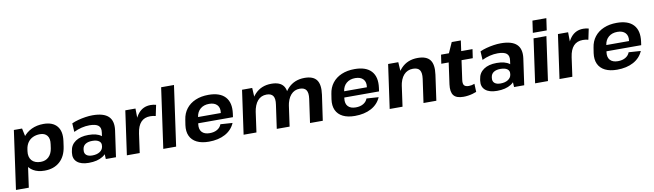

<svg xmlns="http://www.w3.org/2000/svg" viewBox="-45 -1450 7919 2326"><g transform="rotate(-10 3914.5 -287.0)"><path d="M391 10Q310 10 254.5 -22.5Q199 -55 174 -113.5Q149 -172 159 -252L165 -291Q176 -371 218 -429Q260 -487 326 -518.5Q392 -550 474 -550Q587 -550 640.5 -485.5Q694 -421 677 -302L668 -238Q651 -119 578.5 -54.5Q506 10 391 10ZM109 -540H210L244 -380L166 180H8ZM364 -103Q424 -103 462.5 -140.5Q501 -178 511 -243L518 -294Q528 -361 499 -398Q470 -435 411 -435Q362 -435 323 -416.5Q284 -398 260.5 -363.5Q237 -329 230 -280L227 -260Q217 -187 253.5 -145Q290 -103 364 -103Z M1135 -194 1153 -324Q1162 -383 1129.5 -410Q1097 -437 1020 -437Q972 -437 922.5 -425Q873 -413 826 -390L820 -496Q854 -512 898.5 -524Q943 -536 989.5 -543Q1036 -550 1077 -550Q1213 -550 1272 -494Q1331 -438 1316 -324L1270 0H1145ZM935 10Q840 10 792 -31.5Q744 -73 754 -147L757 -166Q767 -241 827.5 -282.5Q888 -324 987 -324Q1090 -324 1143.5 -283.5Q1197 -243 1187 -169L1184 -149Q1174 -74 1108 -32Q1042 10 935 10ZM992 -71Q1048 -71 1084 -94Q1120 -117 1126 -156L1127 -167Q1132 -203 1104 -224Q1076 -245 1020 -245Q969 -245 937.5 -225Q906 -205 900 -164L899 -153Q894 -114 918.5 -92.5Q943 -71 992 -71Z M1480 -540H1605L1608 -330L1562 0H1404ZM1564 -276Q1583 -411 1641 -480.5Q1699 -550 1792 -550Q1808 -550 1825 -548Q1842 -546 1859 -541L1831 -408Q1800 -417 1764 -417Q1692 -417 1650 -372Q1608 -327 1595 -236Z M2114 -740 2010 0H1852L1956 -740Z M2412 10Q2324 10 2265 -19.5Q2206 -49 2180.5 -104.5Q2155 -160 2166 -238L2176 -302Q2187 -379 2230 -434.5Q2273 -490 2343 -520Q2413 -550 2504 -550Q2644 -550 2709 -479Q2774 -408 2756 -275L2750 -232H2294L2305 -307H2636L2611 -279L2614 -310Q2623 -371 2590.5 -406Q2558 -441 2493 -441Q2427 -441 2385 -405.5Q2343 -370 2334 -308L2321 -221Q2313 -158 2344.5 -124Q2376 -90 2440 -90Q2495 -90 2533 -112.5Q2571 -135 2585 -174L2733 -164Q2697 -80 2613.5 -35Q2530 10 2412 10Z M3698 -291Q3708 -363 3685.5 -397Q3663 -431 3606 -431Q3539 -431 3496 -382Q3453 -333 3439 -240L3372 -159L3381 -228Q3402 -383 3481 -466.5Q3560 -550 3686 -550Q3792 -550 3834 -492.5Q3876 -435 3859 -313L3814 0H3657ZM2916 -540H3041L3050 -373L2998 0H2840ZM3289 -291Q3300 -363 3277.5 -397Q3255 -431 3198 -431Q3130 -431 3087.5 -382Q3045 -333 3031 -240L2963 -159L2974 -228Q2997 -385 3075 -467.5Q3153 -550 3277 -550Q3383 -550 3425 -492.5Q3467 -435 3450 -313L3406 0H3248Z M4209 10Q4121 10 4062 -19.5Q4003 -49 3977.5 -104.5Q3952 -160 3963 -238L3973 -302Q3984 -379 4027 -434.5Q4070 -490 4140 -520Q4210 -550 4301 -550Q4441 -550 4506 -479Q4571 -408 4553 -275L4547 -232H4091L4102 -307H4433L4408 -279L4411 -310Q4420 -371 4387.5 -406Q4355 -441 4290 -441Q4224 -441 4182 -405.5Q4140 -370 4131 -308L4118 -221Q4110 -158 4141.5 -124Q4173 -90 4237 -90Q4292 -90 4330 -112.5Q4368 -135 4382 -174L4530 -164Q4494 -80 4410.5 -35Q4327 10 4209 10Z M5094 -290Q5104 -364 5081 -397.5Q5058 -431 4998 -431Q4929 -431 4885 -382Q4841 -333 4828 -240L4760 -159L4771 -228Q4794 -384 4873 -467Q4952 -550 5077 -550Q5186 -550 5229 -492.5Q5272 -435 5255 -313L5211 0H5053ZM4713 -540H4838L4848 -378L4795 0H4637Z M5544 10Q5457 10 5423.5 -33Q5390 -76 5402 -167L5451 -518L5518 -668H5630L5564 -197Q5557 -149 5572.5 -128.5Q5588 -108 5631 -108Q5648 -108 5665.5 -111.5Q5683 -115 5701 -122L5705 -22Q5683 -13 5656 -5.5Q5629 2 5600 6Q5571 10 5544 10ZM5364 -540H5751L5735 -431H5348Z M6157 -194 6175 -324Q6184 -383 6151.5 -410Q6119 -437 6042 -437Q5994 -437 5944.5 -425Q5895 -413 5848 -390L5842 -496Q5876 -512 5920.5 -524Q5965 -536 6011.5 -543Q6058 -550 6099 -550Q6235 -550 6294 -494Q6353 -438 6338 -324L6292 0H6167ZM5957 10Q5862 10 5814 -31.5Q5766 -73 5776 -147L5779 -166Q5789 -241 5849.5 -282.5Q5910 -324 6009 -324Q6112 -324 6165.5 -283.5Q6219 -243 6209 -169L6206 -149Q6196 -74 6130 -32Q6064 10 5957 10ZM6014 -71Q6070 -71 6106 -94Q6142 -117 6148 -156L6149 -167Q6154 -203 6126 -224Q6098 -245 6042 -245Q5991 -245 5959.5 -225Q5928 -205 5922 -164L5921 -153Q5916 -114 5940.5 -92.5Q5965 -71 6014 -71Z M6660 -540 6584 0H6426L6502 -540ZM6697 -754 6676 -607H6505L6526 -754Z M6802 -540H6927L6930 -330L6884 0H6726ZM6886 -276Q6905 -411 6963 -480.5Q7021 -550 7114 -550Q7130 -550 7147 -548Q7164 -546 7181 -541L7153 -408Q7122 -417 7086 -417Q7014 -417 6972 -372Q6930 -327 6917 -236Z M7434 10Q7346 10 7287 -19.5Q7228 -49 7202.5 -104.5Q7177 -160 7188 -238L7198 -302Q7209 -379 7252 -434.5Q7295 -490 7365 -520Q7435 -550 7526 -550Q7666 -550 7731 -479Q7796 -408 7778 -275L7772 -232H7316L7327 -307H7658L7633 -279L7636 -310Q7645 -371 7612.5 -406Q7580 -441 7515 -441Q7449 -441 7407 -405.5Q7365 -370 7356 -308L7343 -221Q7335 -158 7366.5 -124Q7398 -90 7462 -90Q7517 -90 7555 -112.5Q7593 -135 7607 -174L7755 -164Q7719 -80 7635.5 -35Q7552 10 7434 10Z"/></g></svg>

Font: Pathway Extreme 28pt
Style: Bold Italic
Weight: 700
Italic angle: -8°
Designer: Eduardo Rodriguez Tunni
Foundry: Eduardo Rodriguez Tunni
Version: Version 1.001;gftools[0.9.26]